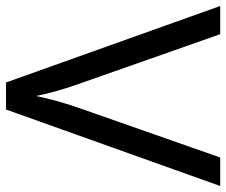

<svg xmlns="http://www.w3.org/2000/svg" viewBox="-77 -677 754 640"><g transform="rotate(90 300.0 -357.0)"><path d="M600 -714 345 0H255L0 -714H94L255 -256Q271 -212 282 -173.5Q293 -135 300 -100Q307 -135 318 -174Q329 -213 345 -258L505 -714Z"/></g></svg>

Font: Noto Sans Old Turkic
Style: Regular
Weight: 400
Designer: Monotype Design Team
Foundry: Monotype Imaging Inc.
Version: Version 2.003; ttfautohint (v1.8.4.7-5d5b)